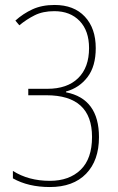

<svg xmlns="http://www.w3.org/2000/svg" viewBox="-20 -744 476 774"><path d="M200 -724Q149 -724 111 -706.5Q73 -689 42 -661L58 -642Q87 -666 120 -682.5Q153 -699 199 -699Q263 -699 301 -659.5Q339 -620 339 -550Q339 -472 295 -429Q251 -386 171 -386H94V-360H167Q351 -360 351 -192Q351 -104 305 -59.5Q259 -15 181 -15Q95 -15 32 -55V-25Q94 10 181 10Q275 10 327 -43.5Q379 -97 379 -191Q379 -346 246 -372V-375Q300 -390 333 -433.5Q366 -477 366 -550Q366 -630 322 -677Q278 -724 200 -724Z"/></svg>

Font: Noto Sans Display SemiCondensed Thin
Style: Regular
Weight: 250
Width: 4
Designer: Monotype Design team
Foundry: Monotype Imaging Inc.
Version: 1.000